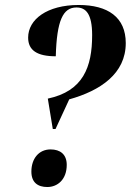

<svg xmlns="http://www.w3.org/2000/svg" viewBox="-20 -744 525 771"><path d="M172 -348 192 -226H203L258 -345C383 -380 485 -448 485 -571C485 -675 413 -724 296 -724C169 -724 93 -666 93 -593C93 -542 129 -518 204 -518C208 -662 233 -714 287 -714C324 -714 350 -690 350 -603C350 -475 314 -378 172 -348ZM170 7C211 7 248 -23 248 -82C248 -124 222 -144 183 -144C136 -144 106 -107 106 -55C106 -11 132 7 170 7Z"/></svg>

Font: Noto Serif Display Condensed
Style: Bold Italic
Weight: 700
Width: 3
Italic angle: -12°
Designer: Monotype Design Team
Foundry: Monotype Imaging Inc.
Version: Version 2.009